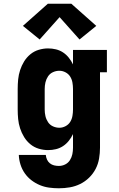

<svg xmlns="http://www.w3.org/2000/svg" viewBox="-20 -798 640 1031"><path d="M296 213Q270 213 244 209.5Q218 206 194 196Q170 186 149 170Q128 154 113 132.5Q98 111 90 85.5Q82 60 81 34H226Q227 47 232.5 59Q238 71 248 79Q258 87 270.5 90Q283 93 296 93Q314 93 330 85Q346 77 355.5 62Q365 47 368.5 30Q372 13 372 -5V-78Q363 -59 349.5 -42Q336 -25 318.5 -13.5Q301 -2 280.5 3Q260 8 238 8Q213 8 188 0.5Q163 -7 143 -23.5Q123 -40 109.5 -62Q96 -84 88 -108.5Q80 -133 77.5 -158.5Q75 -184 75 -210V-320Q75 -346 77.5 -371.5Q80 -397 88 -421.5Q96 -446 109.5 -468Q123 -490 143 -506.5Q163 -523 188 -530.5Q213 -538 238 -538Q260 -538 280.5 -533Q301 -528 318.5 -516.5Q336 -505 349.5 -488Q363 -471 372 -452V-530H554V-410H517V-5Q517 24 512 53.5Q507 83 493.5 109Q480 135 458.5 156Q437 177 410.5 190Q384 203 355 208Q326 213 296 213ZM299 -112Q316 -112 332 -120.5Q348 -129 357 -143.5Q366 -158 369 -175.5Q372 -193 372 -210V-320Q372 -337 369 -354.5Q366 -372 357 -386.5Q348 -401 332 -409.5Q316 -418 299 -418Q281 -418 264.5 -410.5Q248 -403 238 -388Q228 -373 224 -355.5Q220 -338 220 -320V-210Q220 -192 224 -174.5Q228 -157 238 -142Q248 -127 264.5 -119.5Q281 -112 299 -112ZM193 -586 103 -659 237 -778H363L497 -659L407 -586L300 -706Z"/></svg>

Font: Iosevka Slab Heavy Extended
Style: Regular
Weight: 900
Width: 7
Monospace: yes
Designer: Belleve Invis
Foundry: Belleve Invis
Version: Version 11.1.0; ttfautohint (v1.8.3)